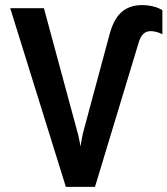

<svg xmlns="http://www.w3.org/2000/svg" viewBox="-20 -732 656 752"><path d="M238 0 20 -700H152L281 -223Q285 -210 289 -191.2Q293 -172.5 295 -158Q297.5 -172.5 301 -191Q304.5 -209.5 308 -222L409 -597Q425.5 -658.5 456.8 -685.2Q488 -712 536 -712Q558.5 -712 579.5 -707Q600.5 -702 616 -692V-598Q592 -610 570 -610Q553 -610 541.8 -599.5Q530.5 -589 524 -568L352 0Z"/></svg>

Font: Overpass Mono
Style: Bold
Weight: 700
Monospace: yes
Designer: Delve Withrington, Dave Bailey
Foundry: Delve Fonts LLC
Version: Version 4.000